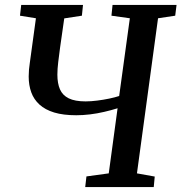

<svg xmlns="http://www.w3.org/2000/svg" viewBox="-20 -763 740 783"><path d="M327.5 0 332.5 -43.5 423.5 -56 459.5 -321.5Q434 -313.5 405 -306.8Q376 -300 347 -296.5Q318 -293 291 -293Q238 -293 201 -304.2Q164 -315.5 141 -336.5Q118 -357.5 107.5 -386.5Q97 -415.5 97 -451Q97 -464.5 98.2 -479Q99.5 -493.5 101.5 -506L126.5 -688.5L61.5 -699L66.5 -743H318.5L314 -699L242 -688L225 -569Q221 -539 217.5 -510.2Q214 -481.5 214 -458.5Q214 -423 224.5 -398.8Q235 -374.5 260.2 -362Q285.5 -349.5 329 -349.5Q351 -349.5 376.5 -352.8Q402 -356 425.8 -361Q449.5 -366 466 -371.5L509.5 -688.5L434.5 -699L439 -743H700L694.5 -699L624.5 -688.5L538.5 -56L611 -43L607 0Z"/></svg>

Font: Merriweather 24pt Medium
Style: Italic
Weight: 500
Italic angle: -7.8°
Version: Version 2.101